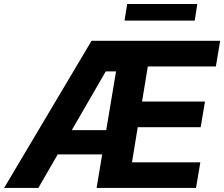

<svg xmlns="http://www.w3.org/2000/svg" viewBox="-42 -929 1108 949"><path d="M920.5 -827.1H573.5L586.6 -909.1H933.2ZM926.8 0H435.4L463.1 -165.8H243.3L147.4 0H-21.7L410.5 -727.3H1046.2L1024.9 -600.5H688.6L660.2 -427.2H971.2L949.9 -300.4H638.8L610.4 -126.8H948.2ZM483 -285.9 531.6 -576H480.8L312.9 -285.9Z"/></svg>

Font: Linik Sans
Style: Bold Italic
Weight: 700
Italic angle: 9°
Designer: Fonts by Rasmus Andersson / Changes by Cristiano Sobral with parts from Marc Monis
Foundry: rsms
Version: Version 3.020; ttfautohint (v1.6)